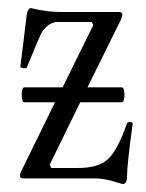

<svg xmlns="http://www.w3.org/2000/svg" viewBox="-20 -445 363 479"><path d="M41 -189.9Q34.2 -189.9 34.2 -208.5Q34.2 -227.1 41 -227.1H136.2L212.9 -382.8L209 -390.1H124Q103 -390.1 85.9 -367.2Q80.1 -358.4 46.9 -276.9Q45.9 -273.9 38.3 -274.9Q30.8 -275.9 30.8 -278.8L46.9 -409.2Q49.8 -424.8 57.1 -424.8Q95.7 -415 134.8 -415H276.9Q285.2 -415 285.2 -408.2Q285.2 -404.3 282.2 -397L198.2 -227.1H283.2Q290.5 -227.1 290.5 -208.5Q290.5 -189.9 283.2 -189.9H180.2L104 -34.2L107.9 -25.9H174.8Q225.1 -25.9 249 -47.6Q272.9 -69.3 296.9 -137.2Q297.9 -139.6 301.5 -140.4Q305.2 -141.1 308.3 -139.9Q311.5 -138.7 311 -136.2Q296.9 -34.2 296.9 -4.9Q296.9 14.2 286.1 14.2Q285.6 14.2 257.8 5.9Q233.9 0 215.8 0H37.1Q29.8 0 29.8 -6.8Q29.8 -11.2 33.2 -18.1L117.2 -189.9Z"/></svg>

Font: Junicode SmCond Light
Style: Regular
Weight: 300
Width: 4
Designer: Peter S. Baker
Version: Version 2.206